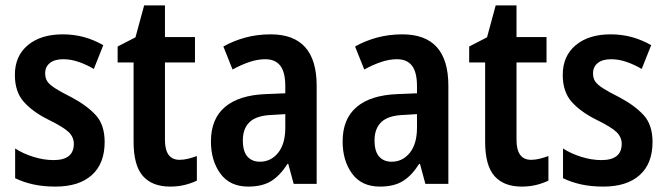

<svg xmlns="http://www.w3.org/2000/svg" viewBox="-20 -680 2466 710"><path d="M367 -155Q367 -75 319.5 -32.5Q272 10 185 10Q140 10 103.5 2Q67 -6 36 -21V-131Q65 -112 103.5 -100Q142 -88 178 -88Q253 -88 253 -148Q253 -173 234 -191.5Q215 -210 158 -238Q100 -267 67.5 -304Q35 -341 35 -403Q35 -473 83 -513Q131 -553 212 -553Q253 -553 290 -543Q327 -533 362 -513L327 -425Q300 -441 271 -451Q242 -461 214 -461Q182 -461 164.5 -447Q147 -433 147 -409Q147 -391 155 -379Q163 -367 184 -353.5Q205 -340 243 -321Q300 -291 333.5 -255Q367 -219 367 -155Z M644 -89Q659 -89 675.5 -93Q692 -97 708 -103V-12Q687 -2 662.5 4Q638 10 609 10Q543 10 508.5 -29Q474 -68 474 -156V-449H415V-508L481 -542L513 -660H590V-543H701V-449H590V-163Q590 -89 644 -89Z M981 -553Q1151 -553 1151 -363V0H1066L1046 -74H1043Q1016 -31 983 -10.5Q950 10 898 10Q830 10 795 -38Q760 -86 760 -157Q760 -240 811.5 -284Q863 -328 962 -332L1035 -335V-361Q1035 -413 1016.5 -437Q998 -461 961 -461Q933 -461 903 -451Q873 -441 840 -423L806 -508Q843 -529 887 -541Q931 -553 981 -553ZM986 -255Q929 -253 903.5 -229Q878 -205 878 -161Q878 -120 895 -101Q912 -82 941 -82Q982 -82 1008.5 -115Q1035 -148 1035 -208V-258Z M1468 -553Q1638 -553 1638 -363V0H1553L1533 -74H1530Q1503 -31 1470 -10.5Q1437 10 1385 10Q1317 10 1282 -38Q1247 -86 1247 -157Q1247 -240 1298.5 -284Q1350 -328 1449 -332L1522 -335V-361Q1522 -413 1503.5 -437Q1485 -461 1448 -461Q1420 -461 1390 -451Q1360 -441 1327 -423L1293 -508Q1330 -529 1374 -541Q1418 -553 1468 -553ZM1473 -255Q1416 -253 1390.5 -229Q1365 -205 1365 -161Q1365 -120 1382 -101Q1399 -82 1428 -82Q1469 -82 1495.5 -115Q1522 -148 1522 -208V-258Z M1944 -89Q1959 -89 1975.5 -93Q1992 -97 2008 -103V-12Q1987 -2 1962.5 4Q1938 10 1909 10Q1843 10 1808.5 -29Q1774 -68 1774 -156V-449H1715V-508L1781 -542L1813 -660H1890V-543H2001V-449H1890V-163Q1890 -89 1944 -89Z M2393 -155Q2393 -75 2345.5 -32.5Q2298 10 2211 10Q2166 10 2129.5 2Q2093 -6 2062 -21V-131Q2091 -112 2129.5 -100Q2168 -88 2204 -88Q2279 -88 2279 -148Q2279 -173 2260 -191.5Q2241 -210 2184 -238Q2126 -267 2093.5 -304Q2061 -341 2061 -403Q2061 -473 2109 -513Q2157 -553 2238 -553Q2279 -553 2316 -543Q2353 -533 2388 -513L2353 -425Q2326 -441 2297 -451Q2268 -461 2240 -461Q2208 -461 2190.5 -447Q2173 -433 2173 -409Q2173 -391 2181 -379Q2189 -367 2210 -353.5Q2231 -340 2269 -321Q2326 -291 2359.5 -255Q2393 -219 2393 -155Z"/></svg>

Font: Noto Sans Thai Looped Condensed SemiBold
Style: Regular
Weight: 600
Width: 3
Designer: Sasikarn Vongin, Ben Mitchell
Foundry: The Fontpad Ltd
Version: Version 1.001; ttfautohint (v1.8.4.7-5d5b)